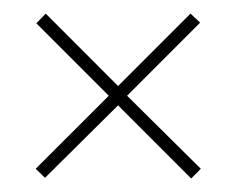

<svg xmlns="http://www.w3.org/2000/svg" viewBox="-20 -455 346 281"><path d="M152.8 -329.1 258.8 -435.1 272.9 -421.9 166 -314.9 273.9 -208 259.8 -193.8 152.8 -300.8 45.9 -194.8 32.2 -208 139.2 -314.9 33.2 -420.9 46.9 -435.1Z"/></svg>

Font: Moniqa Narrow Heading
Style: Regular
Weight: 400
Width: 4
Designer: Rajesh Rajput
Foundry: Rajesh Rajput
Version: Version 1.000